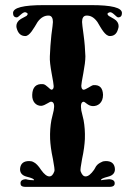

<svg xmlns="http://www.w3.org/2000/svg" viewBox="-20 -728 515 751"><path d="M442 -660C452 -660 457 -666 457 -677C457 -698 417 -708 336 -708H152C71 -708 31 -698 31 -677C31 -666 36 -660 46 -660C53 -660 69 -683 80 -680C89 -677 91 -673 84 -666L62 -654C50 -647 44 -637 44 -626C44 -622 45 -617 47 -612C53 -595 64 -587 79 -587C96 -587 112 -617 127 -642C140 -660 155 -668 172 -667C182 -666 187 -657 187 -642C187 -637 185 -620 181 -591C178 -562 176 -535 175 -508C174 -491 177 -469 182 -441C187 -414 190 -397 190 -391C190 -382 187 -378 182 -377C175 -377 161 -398 148 -399C121 -401 107 -387 106 -357C105 -330 121 -314 141 -314C158 -315 175 -333 182 -330C191 -328 194 -317 190 -296L181 -258C177 -236 175 -211 176 -184C177 -164 180 -138 187 -106C192 -79 194 -64 193 -59C188 -45 182 -38 173 -38C164 -38 153 -46 141 -63C130 -80 120 -90 111 -94C106 -97 100 -98 94 -98C73 -98 62 -89 59 -72C56 -54 65 -42 84 -37C104 -32 114 -28 113 -23C102 -23 92 -24 81 -27C64 -26 58 -19 61 -6C62 0 69 3 80 3H408C419 3 426 0 428 -6C431 -19 424 -26 407 -27C392 -26 381 -24 375 -23C374 -28 384 -32 403 -37C423 -42 432 -54 429 -72C426 -89 415 -98 394 -98C388 -98 382 -97 377 -94C368 -90 361 -85 356 -78L348 -64C336 -47 325 -38 315 -38C306 -38 300 -45 295 -59C294 -64 296 -79 301 -106C308 -138 311 -164 312 -184C313 -211 311 -236 307 -258L298 -296C295 -317 297 -328 306 -330C313 -331 323 -314 342 -313C363 -312 383 -326 383 -357C382 -384 370 -397 345 -395C337 -394 315 -376 306 -377C301 -378 298 -384 298 -393C298 -399 301 -415 306 -442C311 -469 314 -491 314 -508C313 -535 311 -562 307 -591C303 -620 301 -637 301 -642C301 -657 306 -666 317 -667C334 -668 348 -660 361 -642C376 -617 391 -587 410 -587C425 -587 436 -595 441 -612C443 -617 444 -622 444 -626C444 -637 438 -647 426 -654L405 -666C398 -673 399 -677 409 -680C420 -683 435 -660 442 -660Z"/></svg>

Font: GFS Eustace
Style: Regular
Weight: 400
Designer: George Matthiopoulos
Foundry: George Matthiopoulos
Version: Version 1.0